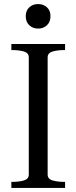

<svg xmlns="http://www.w3.org/2000/svg" viewBox="-20 -927 377 947"><path d="M122 -66V-644Q122 -666 98 -673Q74 -680 42 -680H36V-710H301V-680H295Q264 -680 239.5 -673Q215 -666 215 -644V-66Q215 -44 239.5 -37Q264 -30 295 -30H301V0H36V-30H42Q74 -30 98 -37Q122 -44 122 -66ZM168 -786Q142 -786 124.5 -802.5Q107 -819 107 -847Q107 -875 124.5 -891Q142 -907 168 -907Q194 -907 211.5 -891Q229 -875 229 -847Q229 -819 211.5 -802.5Q194 -786 168 -786Z"/></svg>

Font: Roboto Serif 144pt
Style: Regular
Weight: 400
Version: Version 1.008